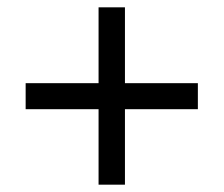

<svg xmlns="http://www.w3.org/2000/svg" viewBox="-20 -615 612 524"><path d="M321 -388V-595H249V-388H50V-317H249V-111H321V-317H520V-388Z"/></svg>

Font: Noto Sans Bhaiksuki
Style: Regular
Weight: 400
Designer: Monotype Design Team
Foundry: Monotype Imaging Inc.
Version: Version 2.002